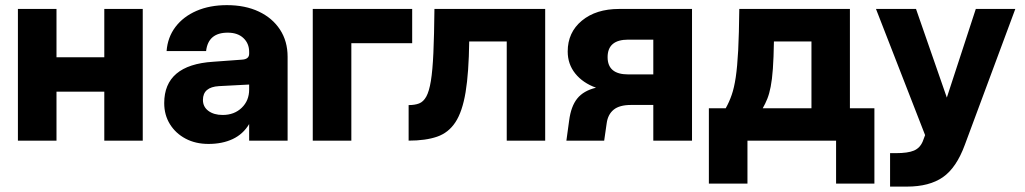

<svg xmlns="http://www.w3.org/2000/svg" viewBox="-20 -534 3892 729"><path d="M48 -500H194.5V-316.5H376V-500H522V0H376V-186H194.5V0H48Z M1072 -318.5V0H926V-63Q903 -24.5 863.5 -6Q824 12.5 771.5 12.5Q722.5 12.5 684.8 -7.5Q647 -27.5 625.2 -62.5Q603.5 -97.5 603.5 -142.5Q603.5 -287.5 789 -299.5L898.5 -307.5Q926 -309 926 -330V-337Q926 -369 904.2 -389.5Q882.5 -410 844.5 -410Q770.5 -410 762.5 -340H612.5Q616.5 -392.5 646.2 -431.8Q676 -471 726.2 -492.8Q776.5 -514.5 841.5 -514.5Q911 -514.5 962.8 -490Q1014.5 -465.5 1043.2 -421.5Q1072 -377.5 1072 -318.5ZM750.5 -154.5Q750.5 -128.5 771.2 -113Q792 -97.5 825.5 -97.5Q869.5 -97.5 897.8 -124.8Q926 -152 926 -194V-213L811.5 -207Q750.5 -203.5 750.5 -154.5Z M1545 -500V-370H1314V0H1167.5V-500Z M1629.5 -500H2050V0H1904V-376.5H1761.5Q1760 -258 1747.8 -184Q1735.5 -110 1709.2 -70Q1683 -30 1639.5 -15Q1596 0 1531.5 0V-135Q1555 -135 1571.2 -141.2Q1587.5 -147.5 1598.5 -167.2Q1609.5 -187 1616 -226.8Q1622.5 -266.5 1625.5 -333Q1628.5 -399.5 1629.5 -500Z M2376 -135.5Q2332 -135.5 2310 -117.5Q2288 -99.5 2283.5 -66L2274 0H2130.5L2141 -76.5Q2148 -130.5 2171.8 -160Q2195.5 -189.5 2243 -201Q2193 -219 2164.2 -254.8Q2135.5 -290.5 2135.5 -338.5Q2135.5 -411 2189.2 -455.5Q2243 -500 2330.5 -500H2607.5V0H2460.5V-135.5ZM2365.5 -383.5Q2287 -383.5 2287 -317Q2287 -251.5 2365 -251.5H2460.5V-383.5Z M2787 -500H3207V-123H3300V163H3154.5V0H2818V163H2671.5V-123H2735.5Q2749 -147 2758.2 -173.8Q2767.5 -200.5 2773.5 -240.5Q2779.5 -280.5 2782.8 -342.8Q2786 -405 2787 -500ZM2876 -123H3061V-376.5H2918.5Q2917.5 -314 2914.5 -272.8Q2911.5 -231.5 2906.2 -204.8Q2901 -178 2893.5 -159.2Q2886 -140.5 2876 -123Z M3359.5 47.5H3381.5Q3427 47.5 3450 37.8Q3473 28 3483.5 3L3492.5 -21L3306 -500H3458L3575 -163.5L3685 -500H3835L3643.5 15.5Q3611.5 103 3560 138.8Q3508.5 174.5 3423.5 174.5H3359.5Z"/></svg>

Font: Overused Grotesk
Style: Bold
Weight: 710
Version: Version 0.004